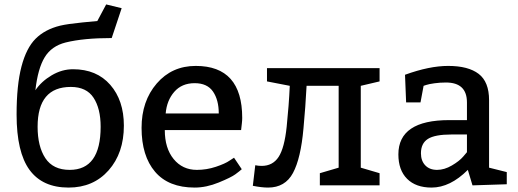

<svg xmlns="http://www.w3.org/2000/svg" viewBox="-20 -838 2341 868"><path d="M530 -801 485 -666Q358 -666 277 -646Q213 -630 182 -579Q151 -528 140 -430Q167 -470 213.5 -497.5Q260 -525 310 -525Q417 -525 478.5 -454.5Q540 -384 540 -270Q540 -146 471 -68Q402 10 290 10Q172 10 113.5 -70Q55 -150 55 -320Q55 -453 77 -537Q99 -621 141 -663Q183 -705 252 -722Q286 -730 352 -736.5Q418 -743 420 -743L460 -818ZM295 -70Q435 -70 435 -265Q435 -347 403 -396Q371 -445 300 -445Q150 -445 150 -265Q150 -176 185 -123Q220 -70 295 -70Z M1070 -250H725Q725 -168 765 -119Q805 -70 870 -70Q914 -70 956 -84Q998 -98 1018 -112L1038 -125L1073 -73Q1063 -64 1044 -50Q1025 -36 969 -13Q913 10 860 10Q742 10 681 -61.5Q620 -133 620 -260Q620 -381 688.5 -460.5Q757 -540 865 -540Q1075 -540 1075 -305Q1075 -294 1073.5 -281Q1072 -268 1071 -259ZM729 -325H969Q969 -386 943 -424Q917 -462 860 -462Q802 -462 768 -423Q734 -384 729 -325Z M1611 -450V-80L1696 -55V0H1426V-55L1511 -80V-450H1366Q1361 -354 1352 -258Q1340 -122 1304.5 -56Q1269 10 1192 10Q1163 10 1123 2L1134 -91Q1148 -88 1163 -88Q1213 -88 1239.5 -128.5Q1266 -169 1276 -265Q1286 -361 1290 -450L1187 -470V-530H1696V-470Z M1816 -375 1811 -500Q1921 -540 2006 -540Q2097 -540 2144 -504Q2191 -468 2191 -385V-80L2271 -60V-5L2116 0L2095 -70Q2015 10 1931 10Q1860 10 1820.5 -29.5Q1781 -69 1781 -140Q1781 -295 2011 -295H2091V-375Q2091 -465 1996 -465Q1969 -465 1944 -461.5Q1919 -458 1907 -454L1895 -450L1881 -375ZM2091 -230H2021Q1946 -230 1914.5 -210Q1883 -190 1883 -145Q1883 -111 1902.5 -90.5Q1922 -70 1956 -70Q1989 -70 2023 -90Q2057 -110 2074 -130L2091 -150Z"/></svg>

Font: Bitter
Style: Regular
Weight: 400
Designer: Sol Matas
Foundry: Sol Matas
Version: Version 1.300;PS 001.300;hotconv 1.0.70;makeotf.lib2.5.58329